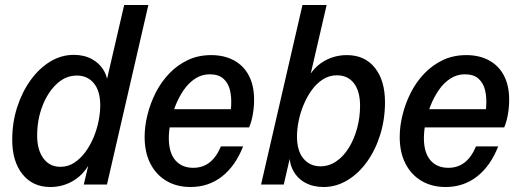

<svg xmlns="http://www.w3.org/2000/svg" viewBox="-20 -740 2084 770"><path d="M316 0 339 -97 342 -90Q318 -42 275.5 -16Q233 10 182 10Q111 10 70 -41.5Q29 -93 29 -179Q29 -248 48.5 -309Q68 -370 102 -417.5Q136 -465 180.5 -492.5Q225 -520 276 -520Q318 -520 349.5 -502.5Q381 -485 398 -454Q415 -423 413 -381L399 -379L478 -720H575L409 0ZM222 -71Q253 -71 278 -87.5Q303 -104 322.5 -130.5Q342 -157 355.5 -189.5Q369 -222 375.5 -255.5Q382 -289 382 -317Q382 -375 356.5 -406Q331 -437 288 -437Q243 -437 207 -403Q171 -369 150 -314.5Q129 -260 129 -196Q129 -139 154 -105Q179 -71 222 -71Z M744 10Q689 10 647.5 -14.5Q606 -39 583 -84Q560 -129 560 -191Q560 -234 571.5 -280Q583 -326 604.5 -368.5Q626 -411 658.5 -445Q691 -479 733 -499Q775 -519 827 -519Q879 -519 918 -498Q957 -477 978 -437Q999 -397 999 -340Q999 -309 993.5 -279Q988 -249 979 -229H628L643 -302H932L898 -255Q905 -284 907 -316.5Q909 -349 902.5 -377.5Q896 -406 876.5 -424Q857 -442 821 -442Q789 -442 762.5 -424.5Q736 -407 716.5 -378.5Q697 -350 683.5 -316Q670 -282 663.5 -248Q657 -214 657 -186Q657 -128 683 -97.5Q709 -67 755 -67Q793 -67 820.5 -88.5Q848 -110 866 -153H955Q924 -74 870 -32Q816 10 744 10Z M1278 10Q1236 10 1204.5 -7Q1173 -24 1156 -55.5Q1139 -87 1141 -129L1148 -130L1118 0H1027L1193 -720H1290L1219 -414L1211 -419Q1235 -468 1277.5 -493.5Q1320 -519 1371 -519Q1443 -519 1483.5 -468Q1524 -417 1524 -330Q1524 -262 1505 -200.5Q1486 -139 1452 -91.5Q1418 -44 1373 -17Q1328 10 1278 10ZM1265 -73Q1299 -73 1328 -92.5Q1357 -112 1378.5 -146.5Q1400 -181 1412 -225Q1424 -269 1424 -316Q1424 -374 1399.5 -406Q1375 -438 1331 -438Q1301 -438 1275.5 -422Q1250 -406 1230.5 -379Q1211 -352 1197.5 -319.5Q1184 -287 1177.5 -254Q1171 -221 1171 -193Q1171 -135 1197 -104Q1223 -73 1265 -73Z M1767 10Q1712 10 1670.5 -14.5Q1629 -39 1606 -84Q1583 -129 1583 -191Q1583 -234 1594.5 -280Q1606 -326 1627.5 -368.5Q1649 -411 1681.5 -445Q1714 -479 1756 -499Q1798 -519 1850 -519Q1902 -519 1941 -498Q1980 -477 2001 -437Q2022 -397 2022 -340Q2022 -309 2016.5 -279Q2011 -249 2002 -229H1651L1666 -302H1955L1921 -255Q1928 -284 1930 -316.5Q1932 -349 1925.5 -377.5Q1919 -406 1899.5 -424Q1880 -442 1844 -442Q1812 -442 1785.5 -424.5Q1759 -407 1739.5 -378.5Q1720 -350 1706.5 -316Q1693 -282 1686.5 -248Q1680 -214 1680 -186Q1680 -128 1706 -97.5Q1732 -67 1778 -67Q1816 -67 1843.5 -88.5Q1871 -110 1889 -153H1978Q1947 -74 1893 -32Q1839 10 1767 10Z"/></svg>

Font: Instrument Sans SemiCondensed Medium
Style: Italic
Weight: 500
Width: 4
Italic angle: -13°
Designer: Rodrigo Fuenzalida
Foundry: fragTYPE
Version: Version 1.000;gftools[0.9.28]